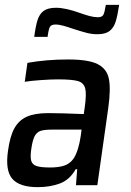

<svg xmlns="http://www.w3.org/2000/svg" viewBox="-20 -763 538 791"><path d="M1 0ZM13 -142Q21 -201 39 -234Q57 -267 90 -282Q123 -297 179 -297Q230 -297 325 -293L329 -320Q337 -376 331 -399Q325 -422 301 -429Q277 -436 218 -436Q190 -436 147.5 -433Q105 -430 82 -426L93 -504Q170 -518 261 -518Q344 -518 382 -499Q420 -480 428.5 -438.5Q437 -397 426 -318L381 0H293L298 -66H292Q267 -22 226.5 -7Q186 8 135 8Q61 8 31 -26Q1 -60 13 -142ZM284 -111Q304 -143 313 -205L316 -229H193Q162 -229 146.5 -223.5Q131 -218 122.5 -201.5Q114 -185 109 -150Q104 -117 108.5 -101Q113 -85 130.5 -79Q148 -73 187 -73Q222 -73 245.5 -81Q269 -89 284 -111ZM381 -622Q359 -622 337.5 -627.5Q316 -633 282 -644Q262 -651 242.5 -656.5Q223 -662 209 -662Q191 -662 185.5 -652Q180 -642 176 -611H121Q127 -657 135 -681.5Q143 -706 160.5 -718.5Q178 -731 211 -731Q250 -731 311 -709Q330 -702 349 -697Q368 -692 383 -692Q400 -692 405.5 -701.5Q411 -711 416 -743H471Q464 -697 456 -672.5Q448 -648 431 -635Q414 -622 381 -622Z"/></svg>

Font: Assailand Medium
Style: Italic
Weight: 500
Italic angle: -8°
Designer: Hector Gatti with collaboration of the Omnibus-Type team
Foundry: Omnibus-Type
Version: Version 0.072;October 19, 2019;FontCreator 12.0.0.2547 64-bi